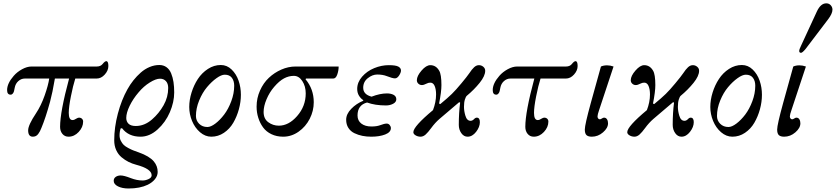

<svg xmlns="http://www.w3.org/2000/svg" viewBox="-20 -791 4885 1122"><path d="M21.5 -264.6Q21.5 -303.7 60.5 -348.1Q80.1 -370.6 109.1 -386.5Q138.2 -402.3 164.1 -402.3H545.4Q567.9 -402.3 579.6 -417Q592.8 -433.6 601.1 -433.6Q613.3 -433.6 613.3 -405.3Q613.3 -378.9 592.3 -355.5Q571.3 -332 544.4 -332H419.9Q406.7 -290.5 394.3 -227.8Q381.8 -165 381.8 -131.3Q381.8 -89.4 403.8 -89.4Q414.1 -89.4 425.8 -97.7Q435.5 -103.5 441.4 -103.5Q452.6 -103.5 459.2 -96.9Q465.8 -90.3 465.8 -80.6Q465.8 -47.9 439.9 -20Q414.1 7.8 380.4 7.8Q358.4 7.8 344.7 -8.5Q331.1 -24.9 331.1 -49.8Q331.1 -136.7 383.8 -332H300.8Q286.6 -248.5 272.5 -196.3Q246.6 -102.1 222.2 -43.9Q217.3 -31.7 213.4 -24.2Q209.5 -16.6 203.4 -8.3Q197.3 0 189.5 3.9Q181.6 7.8 171.9 7.8Q144.5 7.8 144.5 -29.3Q144.5 -60.1 190.4 -128.9Q219.7 -172.9 241 -233.2Q262.2 -293.5 267.6 -332H125Q104 -332 87.2 -317.1Q70.3 -302.2 65.9 -277.8Q63.5 -265.1 61.8 -258.1Q60.1 -251 54.9 -244.4Q49.8 -237.8 42 -237.8Q21.5 -237.8 21.5 -264.6Z M644.5 265.6Q644.5 251 656.2 242.7Q668 234.4 685.1 234.4Q705.1 234.4 744.6 250Q780.3 263.7 813.5 263.7Q830.6 263.7 848.4 255.4Q866.2 247.1 866.2 233.4Q866.2 195.8 776.4 171.9Q752 165.5 731 155Q710 144.5 690.2 127.9Q670.4 111.3 658.9 85.9Q647.5 60.5 647.5 29.3Q647.5 -46.9 668.7 -127Q689.9 -207 724.6 -269Q740.7 -297.9 760 -322Q779.3 -346.2 802.7 -366.9Q826.2 -387.7 854.2 -399.4Q882.3 -411.1 911.1 -411.1Q935.5 -411.1 953.1 -398.2Q970.7 -385.3 980.2 -362.1Q989.7 -338.9 993.9 -311.5Q998 -284.2 998 -250.5Q998 -194.8 972.7 -135.5Q947.3 -76.2 900.6 -34.2Q854 7.8 801.3 7.8Q731 7.8 693.4 -41.5L685.5 -41Q678.7 -22.9 678.7 0Q678.7 17.1 686 31.7Q693.4 46.4 702.9 55.7Q712.4 64.9 730 74.2Q747.6 83.5 759 87.9Q770.5 92.3 791 99.6Q853 121.6 878.9 152.3Q901.4 179.2 901.4 213.9Q901.4 236.3 885.7 255.9Q870.1 275.4 843.3 288.6Q797.9 310.5 731 310.5Q694.3 310.5 669.4 298.1Q644.5 285.6 644.5 265.6ZM717.8 -101.6Q717.8 -80.6 731.4 -67.6Q745.1 -54.7 773.4 -54.7Q824.2 -54.7 868.2 -92.8Q909.2 -128.4 936 -176Q962.9 -223.6 962.9 -276.9Q962.9 -302.7 949.7 -316.9Q936.5 -331.1 915 -331.1Q890.6 -331.1 855 -308.8Q819.3 -286.6 789.6 -251Q757.8 -213.9 737.8 -172.9Q717.8 -131.8 717.8 -101.6Z M1085.9 -166Q1085.9 -207.5 1099.4 -250.5Q1112.8 -293.5 1136.2 -329.3Q1159.7 -365.2 1195.1 -388.2Q1230.5 -411.1 1270.5 -411.1Q1306.2 -411.1 1333.5 -384.8Q1360.8 -358.4 1374.3 -319.3Q1387.7 -280.3 1387.7 -237.3Q1387.7 -195.3 1376 -152.6Q1364.3 -109.9 1343.3 -73.7Q1322.3 -37.6 1288.6 -14.9Q1254.9 7.8 1214.8 7.8Q1179.2 7.8 1148.9 -18.3Q1118.7 -44.4 1102.3 -84.2Q1085.9 -124 1085.9 -166ZM1125 -113.3Q1125 -86.4 1143.8 -67.6Q1162.6 -48.8 1191.9 -48.8Q1211.9 -48.8 1238.8 -69.1Q1265.6 -89.4 1290 -121.6Q1314.5 -153.8 1331.5 -199.5Q1348.6 -245.1 1348.6 -290Q1348.6 -318.4 1335 -336.4Q1321.3 -354.5 1293.5 -354.5Q1273.4 -354.5 1244.9 -334Q1216.3 -313.5 1189.5 -281.5Q1162.6 -249.5 1143.8 -203.6Q1125 -157.7 1125 -113.3Z M1479.5 -168Q1479.5 -217.3 1499.3 -261.7Q1519 -306.2 1551.3 -336.4Q1583.5 -366.7 1624.3 -384.5Q1665 -402.3 1706.5 -402.3H1959Q1959 -378.9 1950.9 -355.5Q1942.9 -332 1927.2 -332H1768.1L1765.6 -327.6Q1813.5 -270.5 1813.5 -193.4Q1813.5 -143.1 1790 -96.9Q1766.6 -50.8 1724.9 -21.5Q1683.1 7.8 1634.8 7.8Q1596.7 7.8 1566.2 -6.8Q1535.6 -21.5 1517.3 -46.6Q1499 -71.8 1489.3 -102.8Q1479.5 -133.8 1479.5 -168ZM1520.5 -136.7Q1520.5 -96.7 1547.9 -76.7Q1575.2 -56.6 1609.4 -56.6Q1667 -56.6 1715.8 -112.3Q1766.6 -169.9 1766.6 -245.1Q1766.6 -287.1 1746.6 -317.4Q1726.6 -347.7 1697.3 -347.7Q1667.5 -347.7 1639.9 -333Q1612.3 -318.4 1582 -283.2Q1554.7 -251.5 1537.6 -210.9Q1520.5 -170.4 1520.5 -136.7Z M2002.9 -91.3Q2002.9 -124.5 2032.5 -155Q2062 -185.5 2102.5 -202.1V-206.1Q2088.4 -214.8 2077.9 -231.7Q2067.4 -248.5 2067.4 -271.5Q2067.4 -310.1 2095.9 -342.8Q2124.5 -375.5 2166.7 -392.8Q2209 -410.2 2252 -410.2Q2292 -410.2 2307.6 -401.9Q2323.2 -393.6 2323.2 -378.9Q2323.2 -366.7 2312.3 -349.9Q2301.3 -333 2288.1 -333Q2273.4 -333 2240.2 -346.2Q2216.8 -355.5 2184.6 -355.5Q2156.2 -355.5 2129.4 -334.2Q2102.5 -313 2102.5 -278.3Q2102.5 -238.8 2151.4 -226.1Q2200.7 -245.1 2241.2 -245.1Q2264.6 -245.1 2280.3 -236.6Q2295.9 -228 2295.9 -210.9Q2295.9 -194.3 2277.3 -184.6Q2258.8 -174.8 2235.4 -174.8Q2171.9 -174.8 2125 -191.9Q2069.3 -177.2 2069.3 -116.2Q2069.3 -85.9 2091.6 -68.8Q2113.8 -51.8 2150.4 -51.8Q2180.7 -51.8 2200.7 -59.1Q2226.1 -68.8 2239.7 -68.8Q2250.5 -68.8 2257.3 -60.3Q2264.2 -51.8 2264.2 -42.5Q2264.2 -18.1 2230.7 -5.1Q2197.3 7.8 2149.4 7.8Q2122.1 7.8 2097.7 2.9Q2073.2 -2 2051 -12.7Q2028.8 -23.4 2015.9 -43.5Q2002.9 -63.5 2002.9 -91.3Z M2395.5 -18.6Q2395.5 -51.8 2510.3 -147.5Q2528.3 -194.3 2528.3 -239.3Q2528.3 -269 2520 -288.6Q2511.7 -308.1 2494.6 -308.1Q2483.4 -308.1 2472.2 -302.2Q2456.5 -293.9 2445.3 -293.9Q2433.6 -293.9 2424.8 -302Q2416 -310.1 2416 -322.3Q2416 -347.2 2443.4 -378.7Q2470.7 -410.2 2494.6 -410.2Q2527.8 -410.2 2546.4 -377.9Q2559.6 -356 2559.6 -293.9Q2559.6 -254.4 2545.9 -186L2552.7 -182.6Q2597.2 -219.2 2620.6 -242.2Q2644 -265.1 2676.8 -304.7Q2709 -343.3 2722.7 -363.3Q2737.3 -385.7 2750.5 -397.9Q2763.7 -410.2 2778.8 -410.2Q2793 -410.2 2804.2 -400.9Q2815.4 -391.6 2815.4 -377.4Q2815.4 -347.2 2783 -306.9Q2750.5 -266.6 2708 -231.4Q2702.1 -226.6 2696.8 -209.7Q2691.4 -192.9 2691.4 -166.5Q2691.4 -142.6 2699.2 -116.2Q2708 -85 2730 -85Q2740.2 -85 2749.5 -94.2Q2757.8 -103.5 2766.1 -103.5Q2784.2 -103.5 2784.2 -77.1Q2784.2 -48.8 2762.2 -20.5Q2740.2 7.8 2712.4 7.8Q2690.4 7.8 2675.8 -12.9Q2661.1 -33.7 2661.1 -61.5Q2661.1 -130.9 2668.9 -191.4L2663.1 -193.8L2547.9 -95.7Q2522.5 -73.7 2500 -43Q2481.4 -17.6 2467.3 -4.9Q2453.1 7.8 2437.5 7.8Q2421.9 7.8 2408.7 0Q2395.5 -7.8 2395.5 -18.6Z M2859.4 -264.6Q2859.4 -303.7 2898.4 -348.1Q2918 -370.6 2947 -386.5Q2976.1 -402.3 3002 -402.3H3287.6Q3310.1 -402.3 3321.8 -417Q3335 -433.6 3343.3 -433.6Q3355.5 -433.6 3355.5 -405.3Q3355.5 -378.9 3334.5 -355.5Q3313.5 -332 3286.6 -332H3138.7Q3125.5 -290.5 3113 -227.8Q3100.6 -165 3100.6 -131.3Q3100.6 -89.4 3122.6 -89.4Q3132.8 -89.4 3144.5 -97.7Q3154.3 -103.5 3160.2 -103.5Q3171.4 -103.5 3178 -96.9Q3184.6 -90.3 3184.6 -80.6Q3184.6 -47.9 3158.7 -20Q3132.8 7.8 3099.1 7.8Q3077.1 7.8 3063.5 -8.5Q3049.8 -24.9 3049.8 -49.8Q3049.8 -136.7 3102.5 -332H2962.9Q2941.9 -332 2925 -317.1Q2908.2 -302.2 2903.8 -277.8Q2901.4 -265.1 2899.7 -258.1Q2897.9 -251 2892.8 -244.4Q2887.7 -237.8 2879.9 -237.8Q2859.4 -237.8 2859.4 -264.6Z M3397.5 -34.2Q3397.5 -62 3432.6 -189.5L3491.7 -402.3Q3507.3 -409.2 3527.3 -409.2Q3546.4 -409.2 3565.4 -402.3L3481.9 -150.4Q3471.7 -121.1 3471.7 -110.8Q3471.7 -103.5 3475.6 -98.6Q3479.5 -93.8 3485.4 -93.8Q3489.7 -93.8 3496.6 -98.1Q3504.4 -103.5 3509.8 -103.5Q3521 -103.5 3527.1 -94Q3533.2 -84.5 3533.2 -70.3Q3533.2 -43 3503.9 -17.6Q3474.6 7.8 3438.5 7.8Q3417.5 7.8 3407.5 -1.2Q3397.5 -10.3 3397.5 -34.2Z M3645.5 -18.6Q3645.5 -51.8 3760.3 -147.5Q3778.3 -194.3 3778.3 -239.3Q3778.3 -269 3770 -288.6Q3761.7 -308.1 3744.6 -308.1Q3733.4 -308.1 3722.2 -302.2Q3706.5 -293.9 3695.3 -293.9Q3683.6 -293.9 3674.8 -302Q3666 -310.1 3666 -322.3Q3666 -347.2 3693.4 -378.7Q3720.7 -410.2 3744.6 -410.2Q3777.8 -410.2 3796.4 -377.9Q3809.6 -356 3809.6 -293.9Q3809.6 -254.4 3795.9 -186L3802.7 -182.6Q3847.2 -219.2 3870.6 -242.2Q3894 -265.1 3926.8 -304.7Q3959 -343.3 3972.7 -363.3Q3987.3 -385.7 4000.5 -397.9Q4013.7 -410.2 4028.8 -410.2Q4043 -410.2 4054.2 -400.9Q4065.4 -391.6 4065.4 -377.4Q4065.4 -347.2 4033 -306.9Q4000.5 -266.6 3958 -231.4Q3952.1 -226.6 3946.8 -209.7Q3941.4 -192.9 3941.4 -166.5Q3941.4 -142.6 3949.2 -116.2Q3958 -85 3980 -85Q3990.2 -85 3999.5 -94.2Q4007.8 -103.5 4016.1 -103.5Q4034.2 -103.5 4034.2 -77.1Q4034.2 -48.8 4012.2 -20.5Q3990.2 7.8 3962.4 7.8Q3940.4 7.8 3925.8 -12.9Q3911.1 -33.7 3911.1 -61.5Q3911.1 -130.9 3918.9 -191.4L3913.1 -193.8L3797.9 -95.7Q3772.5 -73.7 3750 -43Q3731.4 -17.6 3717.3 -4.9Q3703.1 7.8 3687.5 7.8Q3671.9 7.8 3658.7 0Q3645.5 -7.8 3645.5 -18.6Z M4130.9 -166Q4130.9 -207.5 4144.3 -250.5Q4157.7 -293.5 4181.2 -329.3Q4204.6 -365.2 4240 -388.2Q4275.4 -411.1 4315.4 -411.1Q4351.1 -411.1 4378.4 -384.8Q4405.8 -358.4 4419.2 -319.3Q4432.6 -280.3 4432.6 -237.3Q4432.6 -195.3 4420.9 -152.6Q4409.2 -109.9 4388.2 -73.7Q4367.2 -37.6 4333.5 -14.9Q4299.8 7.8 4259.8 7.8Q4224.1 7.8 4193.8 -18.3Q4163.6 -44.4 4147.2 -84.2Q4130.9 -124 4130.9 -166ZM4169.9 -113.3Q4169.9 -86.4 4188.7 -67.6Q4207.5 -48.8 4236.8 -48.8Q4256.8 -48.8 4283.7 -69.1Q4310.5 -89.4 4335 -121.6Q4359.4 -153.8 4376.5 -199.5Q4393.6 -245.1 4393.6 -290Q4393.6 -318.4 4379.9 -336.4Q4366.2 -354.5 4338.4 -354.5Q4318.4 -354.5 4289.8 -334Q4261.2 -313.5 4234.4 -281.5Q4207.5 -249.5 4188.7 -203.6Q4169.9 -157.7 4169.9 -113.3Z M4650.4 -493.2Q4650.4 -502.4 4661.1 -523.9L4753.9 -724.6Q4775.9 -771.5 4808.6 -771.5Q4824.7 -771.5 4834.7 -760.3Q4844.7 -749 4844.7 -734.9Q4844.7 -711.4 4819.3 -678.2L4688 -505.4Q4668.9 -482.4 4661.1 -482.4Q4650.4 -482.4 4650.4 -493.2ZM4521.5 -34.2Q4521.5 -62 4556.6 -189.5L4615.7 -402.3Q4631.3 -409.2 4651.4 -409.2Q4670.4 -409.2 4689.5 -402.3L4606 -150.4Q4595.7 -121.1 4595.7 -110.8Q4595.7 -103.5 4599.6 -98.6Q4603.5 -93.8 4609.4 -93.8Q4613.8 -93.8 4620.6 -98.1Q4628.4 -103.5 4633.8 -103.5Q4645 -103.5 4651.1 -94Q4657.2 -84.5 4657.2 -70.3Q4657.2 -43 4627.9 -17.6Q4598.6 7.8 4562.5 7.8Q4541.5 7.8 4531.5 -1.2Q4521.5 -10.3 4521.5 -34.2Z"/></svg>

Font: Theano Old Style
Style: Regular
Weight: 400
Designer: Alexey Kryukov
Version: Version 2.00